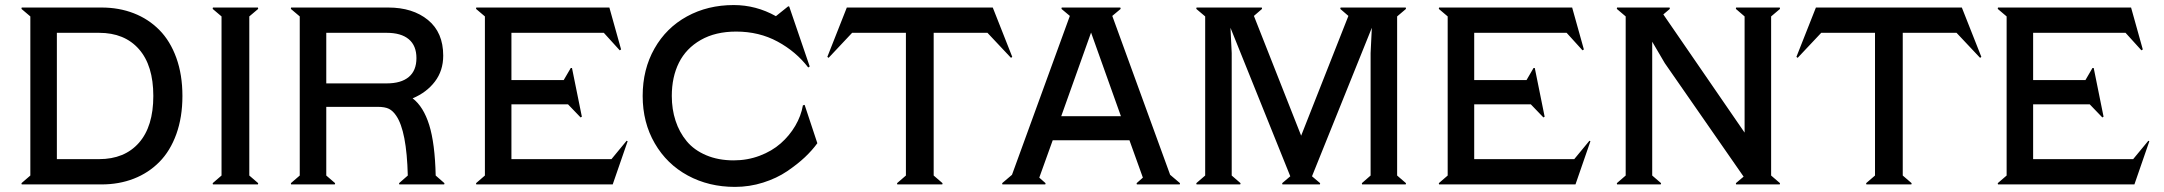

<svg xmlns="http://www.w3.org/2000/svg" viewBox="-20 -730 8567 760"><path d="M381.8 0H65.9L64.9 -4.9L100.1 -35.2V-665L64.9 -694.8L65.9 -700.2H381.8Q451.2 -700.2 509.5 -677.5Q567.9 -654.8 610.8 -611.3Q653.8 -567.9 678 -501Q702.1 -434.1 702.1 -350.1Q702.1 -266.1 678 -199.2Q653.8 -132.3 610.8 -88.9Q567.9 -45.4 509.5 -22.7Q451.2 0 381.8 0ZM372.1 -600.1H205.1V-100.1H372.1Q473.1 -100.1 530 -164.8Q586.9 -229.5 586.9 -350.1Q586.9 -470.7 530 -535.4Q473.1 -600.1 372.1 -600.1Z M821.8 -4.9 856.9 -35.2V-665L821.8 -694.8L822.8 -700.2H1001L1002 -694.8L966.8 -665V-35.2L1002 -4.9L1001 0H822.8Z M1510.3 -600.1H1271.5V-399.9H1510.3Q1567.9 -399.9 1598.1 -425.3Q1628.4 -450.7 1628.4 -500Q1628.4 -549.3 1598.1 -574.7Q1567.9 -600.1 1510.3 -600.1ZM1474.6 -307.1H1271.5V-35.2L1306.6 -4.9L1305.2 0H1132.3L1131.3 -4.9L1166.5 -35.2V-665L1131.3 -694.8L1132.3 -700.2H1516.6Q1613.8 -700.2 1674.1 -650.9Q1734.4 -601.6 1734.4 -509.8Q1734.4 -450.2 1701.4 -407Q1668.5 -363.8 1613.3 -340.8Q1656.2 -308.1 1679 -235.1Q1701.7 -162.1 1704.6 -35.2L1739.3 -4.9L1738.3 0H1560.5L1559.6 -4.9L1594.2 -35.2Q1589.8 -211.4 1548.3 -272Q1535.6 -291 1519.8 -299.1Q1503.9 -307.1 1474.6 -307.1Z M2460.4 -172.9 2464.4 -170.9 2405.3 0H1865.2L1864.3 -4.9L1899.4 -35.2V-665L1864.3 -694.8L1865.2 -700.2H2392.1L2438.5 -534.2L2433.1 -530.8L2370.1 -600.1H2004.4V-413.1H2211.4L2239.3 -460.9H2244.1L2283.2 -268.1L2278.3 -265.1L2228.5 -316.9H2004.4V-100.1H2400.4Z M2639.2 -350.1Q2639.2 -297.4 2654.1 -252Q2668.9 -206.5 2698.2 -171.1Q2727.5 -135.7 2775.4 -115.5Q2823.2 -95.2 2884.3 -95.2Q2938.5 -95.2 2987.1 -113.5Q3035.6 -131.8 3070.3 -162.4Q3105 -192.9 3127.9 -231.9Q3150.9 -271 3158.2 -313L3165 -314.9L3215.3 -163.1Q3194.8 -134.8 3165.8 -107.4Q3136.7 -80.1 3095.7 -52.2Q3054.7 -24.4 3000.7 -7.3Q2946.8 9.8 2889.2 9.8Q2785.6 9.8 2702.6 -35.2Q2619.6 -80.1 2571.8 -162.6Q2523.9 -245.1 2523.9 -350.1Q2523.9 -455.6 2570.6 -537.8Q2617.2 -620.1 2699.2 -665Q2781.2 -710 2884.3 -710Q2972.7 -710 3051.3 -666L3100.1 -705.1L3104 -704.1L3185.1 -466.8L3179.2 -462.9Q3130.9 -525.9 3057.9 -565.4Q2984.9 -605 2894 -605Q2812 -605 2753.9 -571.8Q2695.8 -538.6 2667.5 -481.9Q2639.2 -425.3 2639.2 -350.1Z M3259.8 -501 3254.9 -504.9 3332 -700.2H3909.7L3986.8 -504.9L3981.9 -501L3888.7 -600.1H3675.8V-35.2L3710.9 -4.9L3710 0H3531.7L3530.8 -4.9L3565.9 -35.2V-600.1H3353Z M4650.9 -4.9 4649.9 0H4480L4479 -4.9L4503.9 -26.9L4450.7 -174.8H4147L4093.8 -26.9L4118.7 -4.9L4117.7 0H3947.8L3946.8 -4.9L3985.8 -38.1L4214.8 -667L4181.6 -694.8L4182.6 -700.2H4414.6L4416 -694.8L4382.8 -667L4611.8 -38.1ZM4298.8 -601.1 4180.7 -270H4417Z M4850.6 -620.1 4855.5 -520V-35.2L4890.6 -4.9L4889.2 0H4716.3L4715.3 -4.9L4750.5 -35.2V-665L4715.3 -694.8L4716.3 -700.2H4974.6L4975.6 -694.8L4943.4 -667L5130.4 -192.9L5317.4 -667L5285.2 -694.8L5286.6 -700.2H5544.4L5545.4 -694.8L5510.3 -665V-35.2L5545.4 -4.9L5544.4 0H5371.6L5370.6 -4.9L5405.3 -35.2V-520L5410.2 -620.1L5173.3 -32.2L5205.6 -4.9L5204.6 0H5056.2L5055.2 -4.9L5087.4 -32.2Z M6271.5 -172.9 6275.4 -170.9 6216.3 0H5676.3L5675.3 -4.9L5710.4 -35.2V-665L5675.3 -694.8L5676.3 -700.2H6203.1L6249.5 -534.2L6244.1 -530.8L6181.2 -600.1H5815.4V-413.1H6022.5L6050.3 -460.9H6055.2L6094.2 -268.1L6089.4 -265.1L6039.6 -316.9H5815.4V-100.1H6211.4Z M6520 -564.9V-35.2L6555.2 -4.9L6553.7 0H6380.9L6379.9 -4.9L6415 -35.2V-665L6379.9 -694.8L6380.9 -700.2H6588.9L6589.8 -694.8L6564 -672.9L6885.7 -205.1V-665L6851.1 -694.8L6852.1 -700.2H7024.9L7025.9 -694.8L6990.7 -665V-35.2L7025.9 -4.9L7024.9 0H6852.1L6851.1 -4.9L6881.8 -30.8L6569.8 -480Z M7095.7 -501 7090.8 -504.9 7168 -700.2H7745.6L7822.8 -504.9L7817.9 -501L7724.6 -600.1H7511.7V-35.2L7546.9 -4.9L7545.9 0H7367.7L7366.7 -4.9L7401.9 -35.2V-600.1H7189Z M8483.9 -172.9 8487.8 -170.9 8428.7 0H7888.7L7887.7 -4.9L7922.9 -35.2V-665L7887.7 -694.8L7888.7 -700.2H8415.5L8461.9 -534.2L8456.5 -530.8L8393.6 -600.1H8027.8V-413.1H8234.9L8262.7 -460.9H8267.6L8306.6 -268.1L8301.8 -265.1L8252 -316.9H8027.8V-100.1H8423.8Z"/></svg>

Font: Tiffany Gothic CC
Style: Regular
Weight: 400
Designer: indestructible type*
Foundry: Cowboy Collective
Version: Version 1.000